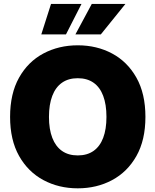

<svg xmlns="http://www.w3.org/2000/svg" viewBox="-20 -974 812 1003"><path d="M386.2 9.8Q287.1 9.8 206.8 -33.2Q126.5 -76.2 79.6 -159.4Q32.7 -242.7 32.7 -363.3Q32.7 -484.9 79.6 -568.4Q126.5 -651.9 206.8 -694.6Q287.1 -737.3 386.2 -737.3Q485.4 -737.3 565.4 -694.6Q645.5 -651.9 692.6 -568.4Q739.7 -484.9 739.7 -363.3Q739.7 -242.2 692.6 -158.9Q645.5 -75.7 565.4 -33Q485.4 9.8 386.2 9.8ZM386.2 -162.1Q435.1 -162.1 468.5 -185.5Q502 -209 519 -253.9Q536.1 -298.8 536.1 -363.3Q536.1 -428.2 519 -473.4Q502 -518.6 468.5 -542Q435.1 -565.4 386.2 -565.4Q337.4 -565.4 304 -542Q270.5 -518.6 253.2 -473.4Q235.8 -428.2 235.8 -363.3Q235.8 -298.8 253.2 -253.9Q270.5 -209 304 -185.5Q337.4 -162.1 386.2 -162.1ZM324.7 -794.4H195.8L246.6 -953.6H405.8ZM506.8 -794.4H374L459.5 -953.6H635.3Z"/></svg>

Font: Inter 16pt Black
Style: Regular
Weight: 900
Version: Version 4.001;git-66647c0bb